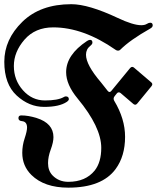

<svg xmlns="http://www.w3.org/2000/svg" viewBox="-48 -738 755 902"><path d="M287.1 -718.3Q367.7 -718.3 504.9 -653.8Q577.1 -619.6 615.7 -619.6Q631.8 -619.6 641.4 -625.5Q650.9 -631.3 657.7 -631.3Q669.4 -631.3 669.4 -618.7Q669.4 -610.4 658.2 -604Q563 -550.3 517.1 -504.4Q512.7 -500 506.6 -500Q500.5 -500 495.1 -503.9Q343.8 -609.4 202.1 -609.4Q117.2 -609.4 67.1 -551.8Q17.1 -494.1 17.1 -428Q17.1 -361.8 59.8 -314Q102.5 -266.1 163.1 -266.1Q223.6 -266.1 251 -281.7Q256.8 -285.2 260.7 -285.2Q275.4 -285.2 275.4 -272Q275.4 -266.1 265.6 -259.3Q230.5 -235.8 159.4 -235.8Q88.4 -235.8 30.3 -289.3Q-27.8 -342.8 -27.8 -447.8Q-27.8 -552.7 56.9 -635.5Q141.6 -718.3 287.1 -718.3ZM51.8 -195.8Q85 -195.8 124 -183.6Q203.1 -158.7 203.1 -93.8Q203.1 -69.8 190.4 -35.6Q177.7 -1.5 177.7 28.3Q177.7 64 198.7 85.9Q228 116.2 272.9 116.2Q354 116.2 397 63Q427.7 23.9 427.7 -43.5Q427.7 -141.1 316.4 -275.4Q262.7 -340.3 262.7 -398.9Q262.7 -480.5 360.8 -545.4Q369.1 -550.8 375 -550.8Q386.2 -550.8 386.2 -537.6Q386.2 -530.8 376.5 -522.9Q356 -506.8 356 -481Q356 -433.1 426.3 -351.1Q439.9 -335 458 -311Q462.4 -305.7 466.6 -305.7Q470.7 -305.7 475.1 -311L563 -418Q567.9 -423.8 572.8 -423.8Q577.6 -423.8 582 -419.9L663.1 -350.6Q667.5 -346.7 667.5 -342.3Q667.5 -337.9 663.6 -333L597.2 -252Q592.3 -246.1 587.4 -246.1Q582.5 -246.1 578.6 -249.5L518.6 -300.8Q514.6 -304.2 509.8 -304.2Q504.9 -304.2 501 -299.3L491.2 -287.1Q485.8 -280.8 485.8 -274.9Q485.8 -269 488.8 -264.2Q539.6 -179.7 539.6 -95.2Q539.6 -4.4 495.1 56.2Q430.7 143.6 272.9 143.6Q160.2 143.6 99.6 84Q56.6 41.5 56.6 -20Q56.6 -54.7 67.9 -88.4Q79.1 -122.1 79.1 -138.7Q79.1 -166.5 55.2 -168.9Q38.6 -170.4 38.6 -183.1Q38.6 -195.8 51.8 -195.8Z"/></svg>

Font: UnifrakturMaguntia20
Style: Book
Weight: 400
Designer: j. 'mach' wust, Gerrit Ansmann, Georg Duffner, based on a font by Peter Wiegel, original typeface by Carl Albert Fahrenw
Version: Version 2017-03-19